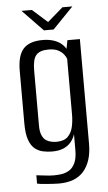

<svg xmlns="http://www.w3.org/2000/svg" viewBox="-54 -674 465 827"><g transform="rotate(-5 178.5 -260.5)"><path d="M167 117Q156 117 141 116Q126 115 111.5 114Q97 113 86.5 111.5Q76 110 73 109V73Q85 74 107.5 77Q130 80 148 80Q162 80 179 78Q196 76 212.5 67Q229 58 239.5 37Q250 16 250 -21V-89Q244 -70 231.5 -55Q219 -40 199 -31.5Q179 -23 150 -23Q131 -23 111.5 -27Q92 -31 76 -43.5Q60 -56 50.5 -82.5Q41 -109 41 -154V-381Q41 -447 67 -476Q93 -505 151 -505Q177 -505 198.5 -498Q220 -491 235 -477Q250 -463 258 -442H247L257 -495H311V-42Q311 -3 301.5 26.5Q292 56 274 76.5Q256 97 229 107Q202 117 167 117ZM172 -63Q205 -63 221.5 -79.5Q238 -96 243.5 -121.5Q249 -147 249 -173V-415Q246 -424 237.5 -435Q229 -446 213.5 -454Q198 -462 172 -462Q135 -462 119 -444Q103 -426 103 -378V-139Q103 -113 110 -97Q117 -81 128.5 -74Q140 -67 152 -65Q164 -63 172 -63ZM160 -546 71 -638H116L181 -580L248 -638H291L202 -546Z"/></g></svg>

Font: Alumni Sans Thin
Style: Regular
Weight: 400
Version: Version 1.018